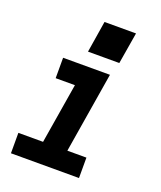

<svg xmlns="http://www.w3.org/2000/svg" viewBox="-139 -839 778 928"><g transform="rotate(20 250.0 -375.5)"><path d="M29 0V-105H156L207 -415H108V-520H349L281 -105H379V0ZM211 -589 237 -751H399L372 -589Z"/></g></svg>

Font: Iosevka SS04 Extrabold Oblique
Style: Regular
Weight: 800
Italic angle: -9°
Monospace: yes
Designer: Belleve Invis
Foundry: Belleve Invis
Version: Version 19.0.0; ttfautohint (v1.8.4)